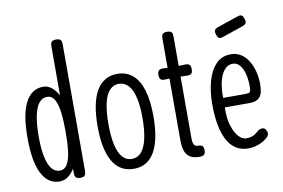

<svg xmlns="http://www.w3.org/2000/svg" viewBox="-74 -814 1404 954"><g transform="rotate(-10 627.5 -337.0)"><path d="M156 11Q126 11 103.5 -4.5Q81 -20 65.5 -50.5Q50 -81 42.5 -126Q35 -171 35 -230Q35 -289 42.5 -333Q50 -377 65.5 -407Q81 -437 103.5 -452Q126 -467 156 -467Q179 -467 199.5 -450Q220 -433 236 -401Q252 -369 261 -325Q270 -281 270 -227Q270 -168 261 -123.5Q252 -79 236 -49Q220 -19 199.5 -4Q179 11 156 11ZM165 -42Q190 -42 203.5 -65Q217 -88 222 -130Q227 -172 227 -227Q227 -283 222 -325Q217 -367 203.5 -390.5Q190 -414 166 -414Q141 -414 124.5 -393Q108 -372 99.5 -330.5Q91 -289 91 -227Q91 -166 99.5 -125Q108 -84 124.5 -63Q141 -42 165 -42ZM260 11Q244 11 237.5 4Q231 -3 231 -19V-656Q231 -668 233.5 -674.5Q236 -681 242.5 -684Q249 -687 259 -687Q270 -687 276.5 -684Q283 -681 285.5 -674.5Q288 -668 288 -657V-20Q288 -9 285.5 -2Q283 5 277 8Q271 11 260 11Z M530 13Q495 13 468.5 -2Q442 -17 424 -47.5Q406 -78 397 -122.5Q388 -167 388 -226Q388 -285 397 -330Q406 -375 423.5 -405Q441 -435 467.5 -450.5Q494 -466 528 -466Q575 -466 606.5 -439Q638 -412 654 -359Q670 -306 670 -227Q670 -168 661 -123Q652 -78 634.5 -48Q617 -18 591 -2.5Q565 13 530 13ZM528 -37Q557 -37 576 -58.5Q595 -80 605 -123Q615 -166 615 -229Q615 -291 605 -332.5Q595 -374 575.5 -395Q556 -416 527 -416Q500 -416 481 -395Q462 -374 452.5 -332Q443 -290 443 -228Q443 -165 452.5 -122.5Q462 -80 481 -58.5Q500 -37 528 -37Z M861 11Q837 11 821.5 4Q806 -3 797 -16Q788 -29 784.5 -47Q781 -65 781 -88V-598Q781 -610 783.5 -616.5Q786 -623 792 -626Q798 -629 808 -629Q819 -629 825.5 -626.5Q832 -624 834.5 -618Q837 -612 837 -601V-86Q837 -73 839 -65Q841 -57 844.5 -52.5Q848 -48 852 -46.5Q856 -45 860 -45Q872 -45 878.5 -42.5Q885 -40 888 -34Q891 -28 891 -17Q891 -6 888 0Q885 6 878.5 8.5Q872 11 861 11ZM760 -453 805 -451 868 -453Q879 -454 885.5 -451Q892 -448 895 -442Q898 -436 898 -426Q898 -415 895.5 -408.5Q893 -402 887 -399.5Q881 -397 870 -397L805 -399L758 -397Q742 -396 736 -403Q730 -410 730 -426Q730 -441 737 -447.5Q744 -454 760 -453Z M1106 12Q1070 12 1043.5 -6Q1017 -24 1000.5 -56.5Q984 -89 976 -134Q968 -179 968 -234Q968 -299 982.5 -351Q997 -403 1026.5 -433.5Q1056 -464 1102 -464Q1130 -464 1152 -450Q1174 -436 1189 -412Q1204 -388 1212 -357Q1220 -326 1220 -293Q1220 -244 1203 -226.5Q1186 -209 1154 -209H1027Q1025 -155 1037 -117Q1049 -79 1067.5 -59Q1086 -39 1105 -39Q1121 -39 1132 -42.5Q1143 -46 1150.5 -51Q1158 -56 1164 -61.5Q1170 -67 1176.5 -70.5Q1183 -74 1192 -74Q1200 -74 1204 -70.5Q1208 -67 1210 -62Q1214 -55 1214.5 -52Q1215 -49 1215 -42Q1215 -33 1199.5 -20Q1184 -7 1159 2.5Q1134 12 1106 12ZM1027 -257H1134Q1154 -257 1160.5 -260.5Q1167 -264 1167 -292Q1167 -325 1160 -353Q1153 -381 1138.5 -398.5Q1124 -416 1103 -416Q1078 -416 1060.5 -395.5Q1043 -375 1034.5 -339Q1026 -303 1027 -257ZM1081 -556Q1066 -551 1059 -554Q1052 -557 1047 -572Q1042 -586 1045 -594Q1048 -602 1061 -607L1167 -643Q1181 -648 1188.5 -644Q1196 -640 1200 -625Q1205 -611 1201 -603.5Q1197 -596 1183 -591Z"/></g></svg>

Font: Fredoka Condensed Light
Style: Regular
Weight: 300
Width: 3
Designer: Ben Nathan
Foundry: Milena B. Brandão, Ben Nathan
Version: Version 2.001